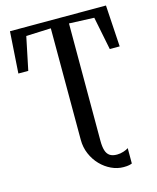

<svg xmlns="http://www.w3.org/2000/svg" viewBox="-141 -840 975 1189"><g transform="rotate(-15 346.0 -245.5)"><path d="M501.5 252Q462 252 424 234.2Q386 216.5 355.5 185Q325 153.5 306.8 111.2Q288.5 69 288.5 20L288 -695L129 -688.5L85 -476.5H21.5L39 -743H654.5L671 -476.5H607.5L565 -688.5L404.5 -695V58.5Q404.5 95 411.8 119Q419 143 436 154.8Q453 166.5 482.5 166.5Q504 166.5 525 159.5Q546 152.5 556 145V243.5Q549.5 246.5 537 249.2Q524.5 252 501.5 252Z"/></g></svg>

Font: Merriweather 48pt Medium
Style: Regular
Weight: 500
Version: Version 2.100